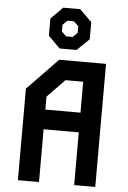

<svg xmlns="http://www.w3.org/2000/svg" viewBox="-64 -1042 728 1088"><g transform="rotate(5 300.0 -498.0)"><path d="M253.5 -700 80 -520.5V0H200V-300H400V0H520V-700ZM200 -485.5 299 -588H400V-412H200ZM250.5 -996 183.5 -928.5V-831L250.5 -764H347L416 -831V-928.5L347 -996ZM281 -924.5H318L344.5 -899V-861L318 -835.5H281L255 -861V-899Z"/></g></svg>

Font: Kode Mono
Style: Regular
Weight: 400
Monospace: yes
Designer: Isa Ozler
Foundry: Kadena LLC
Version: Version 1.000;gftools[0.9.28]